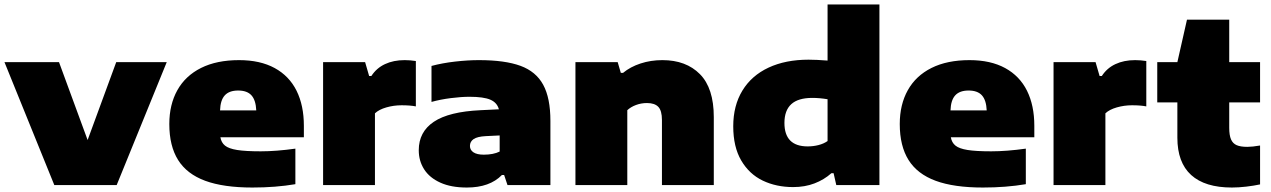

<svg xmlns="http://www.w3.org/2000/svg" viewBox="-27 -828 5688 859"><path d="M493 -550H719L495 0H216L-7 -550H237L365 -201.5Z M1332.5 -214H959Q963 -190 979.8 -176.5Q996.5 -163 1034 -157Q1071.5 -151 1139.5 -151Q1209 -151 1294.5 -163V-4Q1206 11 1102.5 11Q973 11 891 -19.2Q809 -49.5 769.8 -112.2Q730.5 -175 730.5 -273Q730.5 -360 766.5 -424.5Q802.5 -489 872.5 -524Q942.5 -559 1042.5 -559Q1137 -559 1202 -523.5Q1267 -488 1299.8 -422Q1332.5 -356 1332.5 -265ZM957.5 -334H1119.5Q1117.5 -380 1098 -401.5Q1078.5 -423 1038.5 -423Q998.5 -423 978.8 -401.5Q959 -380 957.5 -334Z M1418.5 -550H1606.5L1624.5 -488H1634.5Q1657.5 -523.5 1695.5 -541.2Q1733.5 -559 1783.5 -559Q1807.5 -559 1833.5 -555V-352Q1808.5 -357 1769.5 -357Q1734.5 -357 1701.5 -347.5Q1668.5 -338 1650.5 -321V0H1418.5Z M2435.5 -287V0H2243.5L2228.5 -45H2218.5Q2164 11 2061.5 11Q1991.5 11 1943.2 -10.8Q1895 -32.5 1870.8 -70.2Q1846.5 -108 1846.5 -156Q1846.5 -238 1914 -283.2Q1981.5 -328.5 2123.5 -335L2205 -339Q2197 -369 2166.8 -382Q2136.5 -395 2073.5 -395Q2036.5 -395 1989.5 -389Q1942.5 -383 1903.5 -372V-533Q1952 -546 2009 -552.5Q2066 -559 2115.5 -559Q2232 -559 2301.5 -533.5Q2371 -508 2403.2 -448.8Q2435.5 -389.5 2435.5 -287ZM2208.5 -150V-222L2146.5 -219Q2108.5 -217 2092 -205.8Q2075.5 -194.5 2075.5 -175Q2075.5 -157 2091.2 -146.5Q2107 -136 2137.5 -136Q2180.5 -136 2208.5 -150Z M2547.5 -550H2736.5L2750.5 -502H2760.5Q2793 -529 2838.8 -544Q2884.5 -559 2936.5 -559Q3042.5 -559 3104.5 -496.2Q3166.5 -433.5 3166.5 -304V0H2934.5V-291Q2934.5 -333 2918.2 -350Q2902 -367 2867.5 -367Q2841.5 -367 2818.2 -358.2Q2795 -349.5 2779.5 -335V0H2547.5Z M3253.5 -263Q3253.5 -355.5 3294.5 -422.8Q3335.5 -490 3411.5 -525.5Q3487.5 -561 3590.5 -561Q3625.5 -561 3675.5 -557V-808H3907.5V0H3714.5L3702.5 -53H3692.5Q3660 -24 3617 -7.5Q3574 9 3521.5 9Q3446 9 3385.5 -20Q3325 -49 3289.2 -110Q3253.5 -171 3253.5 -263ZM3675.5 -197V-384Q3639.5 -390 3607.5 -390Q3544 -390 3513.2 -362Q3482.5 -334 3482.5 -278Q3482.5 -173 3586.5 -173Q3611.5 -173 3635 -179Q3658.5 -185 3675.5 -197Z M4600.5 -214H4227Q4231 -190 4247.8 -176.5Q4264.5 -163 4302 -157Q4339.5 -151 4407.5 -151Q4477 -151 4562.5 -163V-4Q4474 11 4370.5 11Q4241 11 4159 -19.2Q4077 -49.5 4037.8 -112.2Q3998.5 -175 3998.5 -273Q3998.5 -360 4034.5 -424.5Q4070.5 -489 4140.5 -524Q4210.5 -559 4310.5 -559Q4405 -559 4470 -523.5Q4535 -488 4567.8 -422Q4600.5 -356 4600.5 -265ZM4225.5 -334H4387.5Q4385.5 -380 4366 -401.5Q4346.5 -423 4306.5 -423Q4266.5 -423 4246.8 -401.5Q4227 -380 4225.5 -334Z M4686.5 -550H4874.5L4892.5 -488H4902.5Q4925.5 -523.5 4963.5 -541.2Q5001.5 -559 5051.5 -559Q5075.5 -559 5101.5 -555V-352Q5076.5 -357 5037.5 -357Q5002.5 -357 4969.5 -347.5Q4936.5 -338 4918.5 -321V0H4686.5Z M5472.5 -370V-256Q5472.5 -223 5480.5 -204.5Q5488.5 -186 5505.8 -178.5Q5523 -171 5553.5 -171Q5576 -171 5610.5 -177V-3Q5583 3 5548.5 7Q5514 11 5484.5 11Q5364 11 5302.2 -45Q5240.5 -101 5240.5 -212V-370H5150.5V-550H5240.5L5283.5 -740H5472.5V-550H5610.5V-370Z"/></svg>

Font: Encode Sans Expanded Black
Style: Regular
Weight: 900
Width: 7
Designer: Multiple Designers
Foundry: Impallari Type
Version: Version 2.000